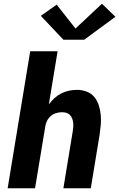

<svg xmlns="http://www.w3.org/2000/svg" viewBox="-20 -1010 640 1030"><path d="M21 0 142 -735H289L242 -450Q255 -468 272 -483.5Q289 -499 309 -509Q329 -519 350.5 -523.5Q372 -528 393 -528Q420 -528 445 -518.5Q470 -509 486 -489.5Q502 -470 510 -445Q518 -420 520.5 -393.5Q523 -367 520.5 -339.5Q518 -312 514 -285L467 0H320Q332 -76 345 -152Q358 -228 370 -304Q372 -316 373 -328Q374 -340 372.5 -352Q371 -364 367 -374.5Q363 -385 355.5 -393Q348 -401 336.5 -404.5Q325 -408 313 -408Q298 -408 282 -403.5Q266 -399 253 -388Q240 -377 232.5 -362Q225 -347 223 -332L168 0ZM320 -797 199 -925 284 -985 385 -857 527 -990 599 -920 432 -797Z"/></svg>

Font: Iosevka SS04 Heavy Extended
Style: Italic
Weight: 900
Width: 7
Italic angle: -9°
Monospace: yes
Designer: Belleve Invis
Foundry: Belleve Invis
Version: Version 19.0.0; ttfautohint (v1.8.4)